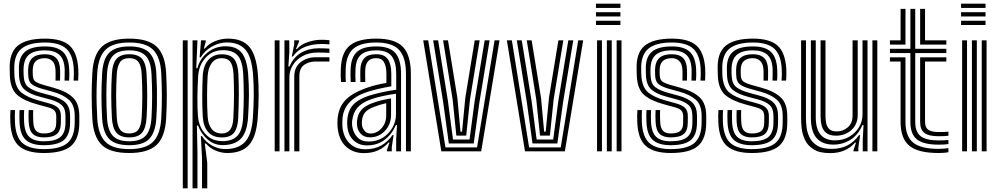

<svg xmlns="http://www.w3.org/2000/svg" viewBox="-20 -818 5403 1038"><path d="M216.8 -75.2Q176.8 -75.2 156.9 -94.4Q137 -113.5 135 -160.8Q134.5 -171.5 134.2 -191.4Q134 -211.2 135 -223H159.5Q158.8 -211.8 158.9 -196.2Q159 -180.8 159.8 -161.8Q161 -126 174.8 -111.2Q188.5 -96.5 216.8 -96.5Q252.2 -96.5 268 -109.6Q283.8 -122.8 284 -153.5Q284.5 -172.2 284.2 -190.5Q283.8 -211.2 273.2 -221.4Q262.8 -231.5 240 -237.8L180.5 -254Q110.5 -273 73.9 -304.1Q37.2 -335.2 33.5 -405Q33 -414.8 32.9 -423.6Q32.8 -432.5 32.5 -441Q28.8 -532 75.6 -570.6Q122.5 -609.2 223 -609.2Q314.5 -609.2 356.2 -571.4Q398 -533.5 403.2 -446.2Q404 -434 403.9 -416.9Q403.8 -399.8 402.5 -382.2H377.8Q379.2 -399 379.4 -416.5Q379.5 -434 378.8 -445Q374.8 -521.5 338.2 -554.9Q301.8 -588.2 223 -588.2Q135 -588.2 94.8 -553.8Q54.5 -519.2 57.2 -440.8Q57.5 -431.8 57.5 -423.2Q57.5 -414.8 58.2 -405Q63.8 -343.2 96.1 -317.4Q128.5 -291.5 187.2 -275.2L245.8 -259Q279 -249.8 294.1 -234.9Q309.2 -220 309.2 -190.5Q309.2 -180.2 309.2 -172.4Q309.2 -164.5 309 -153.2Q308.5 -112 287.2 -93.6Q266 -75.2 216.8 -75.2ZM216.8 -33Q151.2 -33 119.8 -61.5Q88.2 -90 85.5 -159Q84.8 -172.8 84.9 -192.4Q85 -212 85.8 -223H110.5Q109.5 -212.2 109.6 -192.5Q109.8 -172.8 110.2 -160Q112.8 -102.2 138.1 -78.2Q163.5 -54.2 216.8 -54.2Q279 -54.2 306.2 -77.1Q333.5 -100 334 -153.5Q334.2 -163.5 334.1 -172Q334 -180.5 334 -190.5Q334 -232 312.5 -250.8Q291 -269.5 251.5 -280L193.8 -295.5Q142.2 -309.2 114.8 -331.8Q87.2 -354.2 83.2 -404.2Q82.5 -414 82.5 -423.2Q82.5 -432.5 82.2 -440.8Q79.8 -506.2 113.4 -536.6Q147 -567 223 -567Q288.5 -567 319.8 -538Q351 -509 354.2 -443.5Q354.8 -434.5 354.9 -416.9Q355 -399.2 353.5 -382.2H329Q329.2 -399.2 329.6 -416.2Q330 -433.2 329.8 -440.2Q328 -497 301.4 -521.4Q274.8 -545.8 223 -545.8Q163.5 -545.8 135.5 -521.2Q107.5 -496.8 107.2 -440.8Q107 -431.5 107.4 -422.2Q107.8 -413 108.2 -405.2Q110.5 -364.2 134 -346.4Q157.5 -328.5 200.5 -316.8L257.5 -301.2Q310.5 -287 334.8 -262.6Q359 -238.2 359 -190.5Q359 -182 359 -172.9Q359 -163.8 358.8 -153.2Q358.2 -89 325.5 -61Q292.8 -33 216.8 -33ZM216.8 9.2Q126.8 9.2 83.2 -28.1Q39.8 -65.5 36 -156.8Q34.2 -195 36.8 -223H61.2Q60.5 -212.2 60.2 -192.8Q60 -173.2 60.8 -157.8Q64.2 -77.8 101.4 -44.8Q138.5 -11.8 216.8 -11.8Q306 -11.8 344.6 -44.8Q383.2 -77.8 383.8 -153.2Q384 -164.2 384 -172.2Q384 -180.2 384 -190.5Q384 -250.8 352.4 -278.8Q320.8 -306.8 263.2 -322.5L207.2 -338Q174.5 -347 154.8 -360.4Q135 -373.8 133 -405.2Q132.8 -413 132.2 -422.1Q131.8 -431.2 132 -440.5Q133.2 -484.5 155.2 -504.6Q177.2 -524.8 223 -524.8Q262.8 -524.8 283.2 -504.6Q303.8 -484.5 305 -439.2Q305.2 -428.2 305.1 -415.6Q305 -403 304.5 -382.2H280.2Q280.5 -398.8 280.5 -415.6Q280.5 -432.5 280.2 -438Q278.8 -472.8 263 -488.1Q247.2 -503.5 223 -503.5Q192 -503.5 174.9 -488.8Q157.8 -474 157 -440.5Q156.8 -430.8 156.9 -422.8Q157 -414.8 158 -405.2Q160.2 -383.5 174.5 -375Q188.8 -366.5 213.8 -359.2L269 -343.8Q338.8 -324.5 373.8 -291.2Q408.8 -258 408.8 -190.5Q408.8 -179.8 408.9 -171.8Q409 -163.8 408.8 -153.2Q408.2 -66.8 364 -28.8Q319.8 9.2 216.8 9.2Z M679 9.2Q574 9.2 529.2 -35.4Q484.5 -80 479.2 -176.5Q475.8 -241.8 475.6 -299.5Q475.5 -357.2 479.2 -424.2Q485 -524 531.8 -566.6Q578.5 -609.2 679 -609.2Q781 -609.2 826.9 -565.9Q872.8 -522.5 878.2 -424Q881.5 -361.2 881.8 -302.4Q882 -243.5 878.2 -176.5Q872.2 -76.8 825.9 -33.8Q779.5 9.2 679 9.2ZM679 -11.8Q768 -11.8 807.2 -51.2Q846.5 -90.8 851.8 -178Q855.5 -245 855.2 -301.2Q855 -357.5 851.8 -422.8Q847 -508.8 808.2 -548.5Q769.5 -588.2 679 -588.2Q590.8 -588.2 550.9 -549.5Q511 -510.8 505.8 -422.8Q503 -373.8 502.2 -334Q501.5 -294.2 502.5 -257Q503.5 -219.8 505.8 -177.8Q510.5 -91 549.6 -51.4Q588.8 -11.8 679 -11.8ZM679 -33Q601.8 -33 569 -68.4Q536.2 -103.8 532 -180.2Q528.5 -245.2 528.5 -300.8Q528.5 -356.2 532.2 -421Q536.8 -499.5 570.9 -533.2Q605 -567 679 -567Q755 -567 788 -532.4Q821 -497.8 825.2 -421.5Q827.8 -374.8 828.5 -336.1Q829.2 -297.5 828.5 -260.1Q827.8 -222.8 825.2 -179.5Q820.8 -103.8 788 -68.4Q755.2 -33 679 -33ZM679 -54.2Q739.5 -54.2 767.2 -83.9Q795 -113.5 799 -182.2Q802.2 -240.5 802.4 -296Q802.5 -351.5 799 -418.8Q795.2 -487.5 767.2 -516.6Q739.2 -545.8 679 -545.8Q616 -545.8 589.1 -515.1Q562.2 -484.5 558.5 -418.5Q555.2 -361 555 -304.8Q554.8 -248.5 558.5 -181.2Q562.2 -114 589.8 -84.1Q617.2 -54.2 679 -54.2ZM679 -75.2Q631.8 -75.2 609.9 -100.1Q588 -125 584.8 -182Q581.5 -245.8 581.4 -300.8Q581.2 -355.8 584.8 -417.8Q588.2 -475.8 610.4 -500.2Q632.5 -524.8 679 -524.8Q726 -524.8 747.8 -500Q769.5 -475.2 772.5 -418Q776 -350.8 775.9 -295.9Q775.8 -241 772.5 -183Q769.2 -125.8 747.8 -100.5Q726.2 -75.2 679 -75.2ZM679 -96.5Q712.5 -96.5 727.9 -117.1Q743.2 -137.8 746 -184.5Q749 -238.5 749.4 -292.1Q749.8 -345.8 746 -416.8Q743.8 -462.5 728.4 -483Q713 -503.5 679 -503.5Q643.8 -503.5 628.9 -482Q614 -460.5 611.2 -416.5Q607.8 -351.5 607.9 -299.8Q608 -248 611.2 -183.5Q613.8 -138.5 629 -117.5Q644.2 -96.5 679 -96.5Z M1072.2 200V35.2L1065.8 -82.5H1071.8Q1091.2 -51 1125.5 -31.5Q1159.8 -12 1198.5 -12Q1266.8 -12 1303.4 -49.4Q1340 -86.8 1347 -179Q1351.2 -240.2 1351.9 -298.1Q1352.5 -356 1348 -416.5Q1340.2 -511.8 1306.2 -550.1Q1272.2 -588.5 1206.5 -588.5Q1164.5 -588.5 1125.6 -566.4Q1086.8 -544.2 1065.2 -508H1059.2L1066.8 -600H1092V-591.5L1082.2 -555.8H1087.5Q1108.5 -581.5 1142.5 -595.4Q1176.5 -609.2 1212.2 -609.2Q1291 -609.2 1328.4 -564.2Q1365.8 -519.2 1374.2 -417Q1378.8 -357.2 1378.4 -301Q1378 -244.8 1373.2 -179.8Q1365.5 -78 1326.2 -34.4Q1287 9.2 1209 9.2Q1176.2 9.2 1145.4 -3.9Q1114.5 -17 1093.5 -42.2H1087.2L1100.5 61.8V200ZM968.2 200V-600H994.5V200ZM1021 200V-600H1047.5L1041 -449L1047 -448.8Q1060.8 -501.2 1102.5 -534.5Q1144.2 -567.8 1199.2 -567.8Q1258.2 -567.8 1286.6 -532.6Q1315 -497.5 1321.5 -417.8Q1326.2 -356.8 1325.8 -301.5Q1325.2 -246.2 1320.8 -179.2Q1315 -103.5 1283.4 -69.4Q1251.8 -35.2 1187.8 -33.5Q1139.8 -32.2 1103.8 -62.9Q1067.8 -93.5 1050.5 -139.5H1044.5L1047.5 8.8V200ZM1183 -55Q1237 -55 1263.8 -84Q1290.5 -113 1294.2 -180Q1298 -252.5 1297.9 -305.8Q1297.8 -359 1295 -415.8Q1291.5 -487 1265.9 -516.9Q1240.2 -546.8 1186 -546.8Q1129 -546.8 1091.9 -506.4Q1054.8 -466 1051.2 -406Q1047.8 -347.5 1047.2 -290.5Q1046.8 -233.5 1050.2 -189.5Q1055.2 -131.5 1090.8 -93.2Q1126.2 -55 1183 -55ZM1179.2 -75Q1130.5 -75 1104.6 -105.2Q1078.8 -135.5 1076 -189.5Q1073.2 -241.5 1073.4 -297.6Q1073.5 -353.8 1076 -406.2Q1079 -463.5 1106.2 -494Q1133.5 -524.5 1179.2 -524.5Q1224 -524.5 1245 -499.6Q1266 -474.8 1268.8 -416.5Q1271.5 -356.5 1271.1 -304Q1270.8 -251.5 1267.8 -179.8Q1265.8 -128.2 1246 -101.6Q1226.2 -75 1179.2 -75ZM1179.2 -96.5Q1208.8 -96.5 1224 -116.2Q1239.2 -136 1241.5 -180.2Q1245.2 -252.2 1245.1 -306.4Q1245 -360.5 1242.5 -416.5Q1240 -463.5 1225.2 -483.5Q1210.5 -503.5 1179 -503.5Q1144.5 -503.5 1124.9 -477.4Q1105.2 -451.2 1102.5 -405.8Q1099.8 -361.8 1099.5 -302.1Q1099.2 -242.5 1102.5 -189Q1105 -145.5 1124.1 -121Q1143.2 -96.5 1179.2 -96.5Z M1557.5 -512.5 1570.5 -578V-600H1596.8L1597.2 -594.5L1580 -552.8H1585Q1605 -576.8 1642.9 -589.9Q1680.8 -603 1716 -603Q1724.2 -603 1738.2 -602.5Q1752.2 -602 1761 -600.8V-578Q1753.8 -579 1740.8 -579.6Q1727.8 -580.2 1717.5 -580.2Q1669 -580.2 1628.9 -564.5Q1588.8 -548.8 1563.5 -512.5ZM1517.8 0V-600H1544L1544.2 -535L1539 -458.5H1545.2Q1567.2 -509.8 1609 -533.4Q1650.8 -557 1703.5 -557Q1717 -557 1736 -556.4Q1755 -555.8 1761 -555V-532.2Q1753 -532.8 1733 -533.4Q1713 -534 1698 -534Q1651 -534 1616.5 -515.1Q1582 -496.2 1563.2 -465.9Q1544.5 -435.5 1544.5 -401.2V0ZM1465 0V-600H1491.2V0ZM1570.8 0V-403.5Q1570.8 -455 1605.4 -481.8Q1640 -508.5 1686.2 -508.5Q1703.5 -508.5 1724.6 -508.5Q1745.8 -508.5 1761 -508.2V-485.2Q1746 -485.5 1724 -485.5Q1702 -485.5 1686.2 -485.5Q1650.5 -485.5 1624.5 -467.4Q1598.5 -449.2 1598.5 -406.2V0Z M2174.8 0V-418.2Q2174.8 -506.8 2138.2 -547.5Q2101.8 -588.2 2014 -588.2Q1930.8 -588.2 1891.4 -555.5Q1852 -522.8 1849 -446Q1848.5 -428.8 1848.4 -410.9Q1848.2 -393 1849.8 -374.8H1823.5Q1822 -394.5 1821.9 -410.4Q1821.8 -426.2 1822.5 -447Q1826 -534.8 1871.2 -572Q1916.5 -609.2 2014 -609.2Q2116.2 -609.2 2158.8 -563.9Q2201.2 -518.5 2201.2 -418.2V0ZM2121.8 0.2V-65.2L2126.2 -141.8H2120.2Q2098.2 -90.8 2057.8 -61.1Q2017.2 -31.5 1963.8 -32Q1919.8 -32 1890.9 -59.5Q1862 -87 1857.8 -134.8Q1856.2 -152.8 1857.5 -170.8Q1862.2 -223.5 1890.6 -252.9Q1919 -282.2 1974.2 -300.5Q2000.8 -309.2 2044.1 -318.9Q2087.5 -328.5 2122 -332.8V-418.2Q2122 -482.2 2097.8 -514Q2073.5 -545.8 2014 -545.8Q1958.8 -545.8 1931.4 -521.9Q1904 -498 1902 -444.2Q1901.2 -429.8 1901.1 -411.9Q1901 -394 1902.2 -374.8H1876Q1874.8 -394.5 1874.8 -412.4Q1874.8 -430.2 1875.5 -444.8Q1878 -509.2 1910.6 -538.1Q1943.2 -567 2014 -567Q2087.2 -567 2117.8 -530.9Q2148.2 -494.8 2148.2 -418.2V0.2ZM1947.8 9.8Q1888 9.8 1849.6 -26.4Q1811.2 -62.5 1805 -130.5Q1803.2 -153.8 1805 -175.2Q1810.5 -237.2 1846.2 -275.5Q1882 -313.8 1956.8 -341Q1983 -350.5 2007.8 -357Q2032.5 -363.5 2069 -369.8V-418.5Q2069 -458.2 2056.6 -480.9Q2044.2 -503.5 2014 -503.5Q1983.8 -503.5 1969.8 -486.8Q1955.8 -470 1954.5 -441Q1954.2 -433.8 1954.1 -414.2Q1954 -394.8 1954.8 -374.8H1928.5Q1927.5 -397 1927.8 -414.4Q1928 -431.8 1928.2 -443.5Q1930 -482.8 1949.9 -503.8Q1969.8 -524.8 2014 -524.8Q2059 -524.8 2077.2 -497.5Q2095.5 -470.2 2095.5 -418.5V-351.5Q2062.5 -345.8 2028.2 -337.9Q1994 -330 1965.8 -321Q1837.8 -279.2 1831.2 -173Q1830.8 -164.2 1830.6 -153.1Q1830.5 -142 1831.2 -132.8Q1836 -77.8 1868.8 -44.4Q1901.5 -11 1956 -11Q2004.2 -11 2040.5 -31.1Q2076.8 -51.2 2102 -87.8H2107.8L2098 -22.2V0H2072L2071.5 -5.5L2085.5 -47.5H2080.5Q2031.5 9.8 1947.8 9.8ZM1973.2 -52.8Q2017.2 -52.8 2050.5 -74.1Q2083.8 -95.5 2102.2 -129Q2120.8 -162.5 2120.8 -199V-311.2Q2088.2 -307.2 2048.4 -298.5Q2008.5 -289.8 1983 -280.2Q1935.8 -262.5 1912.6 -236.1Q1889.5 -209.8 1883.8 -165.5Q1882.2 -151 1884 -137Q1889.2 -100 1911.5 -76.4Q1933.8 -52.8 1973.2 -52.8ZM1979.8 -75.5Q1949 -75.5 1931 -94.2Q1913 -113 1910.5 -139.2Q1909 -153 1910.2 -165Q1914 -201 1933.1 -223.1Q1952.2 -245.2 1991.2 -259.8Q2017.8 -269.8 2041.4 -275.5Q2065 -281.2 2094.2 -286V-196.8Q2094.2 -146.2 2061.2 -110.9Q2028.2 -75.5 1979.8 -75.5ZM1983.5 -96.2Q2017.2 -96.2 2042.6 -124.4Q2068 -152.5 2068 -194.2V-260.2Q2051.5 -256.5 2034.6 -251.5Q2017.8 -246.5 1999.8 -239.5Q1968 -227.2 1953.4 -209.8Q1938.8 -192.2 1936.8 -163.5Q1936 -155.8 1936.2 -150.8Q1936.5 -145.8 1937 -141.2Q1938.8 -125.5 1950.8 -110.9Q1962.8 -96.2 1983.5 -96.2Z M2366 0 2268 -600H2295L2388.2 -21.2H2559.2L2653.8 -600H2680.5L2581.5 0ZM2406.5 -42.5 2376 -265 2321.8 -600H2348.5L2401.5 -272.5L2429 -63.8H2518.5L2546.2 -272.2L2600.2 -600H2627L2571.8 -264.2L2541 -42.5ZM2447.2 -85 2427 -280 2375.5 -600H2402L2452.8 -288L2469.5 -106.2H2478L2495.5 -288.8L2546.5 -600H2573.2L2521 -281L2500.5 -85Z M2818.2 0 2720.2 -600H2747.2L2840.5 -21.2H3011.5L3106 -600H3132.8L3033.8 0ZM2858.8 -42.5 2828.2 -265 2774 -600H2800.8L2853.8 -272.5L2881.2 -63.8H2970.8L2998.5 -272.2L3052.5 -600H3079.2L3024 -264.2L2993.2 -42.5ZM2899.5 -85 2879.2 -280 2827.8 -600H2854.2L2905 -288L2921.8 -106.2H2930.2L2947.8 -288.8L2998.8 -600H3025.5L2973.2 -281L2952.8 -85Z M3202 -775.2V-798.2H3334.2V-775.2ZM3202 -729V-752H3334.2V-729ZM3202 -682.8V-705.8H3334.2V-682.8ZM3313.8 0V-600H3340V0ZM3207.8 0V-600H3234.2V0ZM3260.8 0V-600H3287.2V0Z M3606 -75.2Q3566 -75.2 3546.1 -94.4Q3526.2 -113.5 3524.2 -160.8Q3523.8 -171.5 3523.5 -191.4Q3523.2 -211.2 3524.2 -223H3548.8Q3548 -211.8 3548.1 -196.2Q3548.2 -180.8 3549 -161.8Q3550.2 -126 3564 -111.2Q3577.8 -96.5 3606 -96.5Q3641.5 -96.5 3657.2 -109.6Q3673 -122.8 3673.2 -153.5Q3673.8 -172.2 3673.5 -190.5Q3673 -211.2 3662.5 -221.4Q3652 -231.5 3629.2 -237.8L3569.8 -254Q3499.8 -273 3463.1 -304.1Q3426.5 -335.2 3422.8 -405Q3422.2 -414.8 3422.1 -423.6Q3422 -432.5 3421.8 -441Q3418 -532 3464.9 -570.6Q3511.8 -609.2 3612.2 -609.2Q3703.8 -609.2 3745.5 -571.4Q3787.2 -533.5 3792.5 -446.2Q3793.2 -434 3793.1 -416.9Q3793 -399.8 3791.8 -382.2H3767Q3768.5 -399 3768.6 -416.5Q3768.8 -434 3768 -445Q3764 -521.5 3727.5 -554.9Q3691 -588.2 3612.2 -588.2Q3524.2 -588.2 3484 -553.8Q3443.8 -519.2 3446.5 -440.8Q3446.8 -431.8 3446.8 -423.2Q3446.8 -414.8 3447.5 -405Q3453 -343.2 3485.4 -317.4Q3517.8 -291.5 3576.5 -275.2L3635 -259Q3668.2 -249.8 3683.4 -234.9Q3698.5 -220 3698.5 -190.5Q3698.5 -180.2 3698.5 -172.4Q3698.5 -164.5 3698.2 -153.2Q3697.8 -112 3676.5 -93.6Q3655.2 -75.2 3606 -75.2ZM3606 -33Q3540.5 -33 3509 -61.5Q3477.5 -90 3474.8 -159Q3474 -172.8 3474.1 -192.4Q3474.2 -212 3475 -223H3499.8Q3498.8 -212.2 3498.9 -192.5Q3499 -172.8 3499.5 -160Q3502 -102.2 3527.4 -78.2Q3552.8 -54.2 3606 -54.2Q3668.2 -54.2 3695.5 -77.1Q3722.8 -100 3723.2 -153.5Q3723.5 -163.5 3723.4 -172Q3723.2 -180.5 3723.2 -190.5Q3723.2 -232 3701.8 -250.8Q3680.2 -269.5 3640.8 -280L3583 -295.5Q3531.5 -309.2 3504 -331.8Q3476.5 -354.2 3472.5 -404.2Q3471.8 -414 3471.8 -423.2Q3471.8 -432.5 3471.5 -440.8Q3469 -506.2 3502.6 -536.6Q3536.2 -567 3612.2 -567Q3677.8 -567 3709 -538Q3740.2 -509 3743.5 -443.5Q3744 -434.5 3744.1 -416.9Q3744.2 -399.2 3742.8 -382.2H3718.2Q3718.5 -399.2 3718.9 -416.2Q3719.2 -433.2 3719 -440.2Q3717.2 -497 3690.6 -521.4Q3664 -545.8 3612.2 -545.8Q3552.8 -545.8 3524.8 -521.2Q3496.8 -496.8 3496.5 -440.8Q3496.2 -431.5 3496.6 -422.2Q3497 -413 3497.5 -405.2Q3499.8 -364.2 3523.2 -346.4Q3546.8 -328.5 3589.8 -316.8L3646.8 -301.2Q3699.8 -287 3724 -262.6Q3748.2 -238.2 3748.2 -190.5Q3748.2 -182 3748.2 -172.9Q3748.2 -163.8 3748 -153.2Q3747.5 -89 3714.8 -61Q3682 -33 3606 -33ZM3606 9.2Q3516 9.2 3472.5 -28.1Q3429 -65.5 3425.2 -156.8Q3423.5 -195 3426 -223H3450.5Q3449.8 -212.2 3449.5 -192.8Q3449.2 -173.2 3450 -157.8Q3453.5 -77.8 3490.6 -44.8Q3527.8 -11.8 3606 -11.8Q3695.2 -11.8 3733.9 -44.8Q3772.5 -77.8 3773 -153.2Q3773.2 -164.2 3773.2 -172.2Q3773.2 -180.2 3773.2 -190.5Q3773.2 -250.8 3741.6 -278.8Q3710 -306.8 3652.5 -322.5L3596.5 -338Q3563.8 -347 3544 -360.4Q3524.2 -373.8 3522.2 -405.2Q3522 -413 3521.5 -422.1Q3521 -431.2 3521.2 -440.5Q3522.5 -484.5 3544.5 -504.6Q3566.5 -524.8 3612.2 -524.8Q3652 -524.8 3672.5 -504.6Q3693 -484.5 3694.2 -439.2Q3694.5 -428.2 3694.4 -415.6Q3694.2 -403 3693.8 -382.2H3669.5Q3669.8 -398.8 3669.8 -415.6Q3669.8 -432.5 3669.5 -438Q3668 -472.8 3652.2 -488.1Q3636.5 -503.5 3612.2 -503.5Q3581.2 -503.5 3564.1 -488.8Q3547 -474 3546.2 -440.5Q3546 -430.8 3546.1 -422.8Q3546.2 -414.8 3547.2 -405.2Q3549.5 -383.5 3563.8 -375Q3578 -366.5 3603 -359.2L3658.2 -343.8Q3728 -324.5 3763 -291.2Q3798 -258 3798 -190.5Q3798 -179.8 3798.1 -171.8Q3798.2 -163.8 3798 -153.2Q3797.5 -66.8 3753.2 -28.8Q3709 9.2 3606 9.2Z M4044.2 -75.2Q4004.2 -75.2 3984.4 -94.4Q3964.5 -113.5 3962.5 -160.8Q3962 -171.5 3961.8 -191.4Q3961.5 -211.2 3962.5 -223H3987Q3986.2 -211.8 3986.4 -196.2Q3986.5 -180.8 3987.2 -161.8Q3988.5 -126 4002.2 -111.2Q4016 -96.5 4044.2 -96.5Q4079.8 -96.5 4095.5 -109.6Q4111.2 -122.8 4111.5 -153.5Q4112 -172.2 4111.8 -190.5Q4111.2 -211.2 4100.8 -221.4Q4090.2 -231.5 4067.5 -237.8L4008 -254Q3938 -273 3901.4 -304.1Q3864.8 -335.2 3861 -405Q3860.5 -414.8 3860.4 -423.6Q3860.2 -432.5 3860 -441Q3856.2 -532 3903.1 -570.6Q3950 -609.2 4050.5 -609.2Q4142 -609.2 4183.8 -571.4Q4225.5 -533.5 4230.8 -446.2Q4231.5 -434 4231.4 -416.9Q4231.2 -399.8 4230 -382.2H4205.2Q4206.8 -399 4206.9 -416.5Q4207 -434 4206.2 -445Q4202.2 -521.5 4165.8 -554.9Q4129.2 -588.2 4050.5 -588.2Q3962.5 -588.2 3922.2 -553.8Q3882 -519.2 3884.8 -440.8Q3885 -431.8 3885 -423.2Q3885 -414.8 3885.8 -405Q3891.2 -343.2 3923.6 -317.4Q3956 -291.5 4014.8 -275.2L4073.2 -259Q4106.5 -249.8 4121.6 -234.9Q4136.8 -220 4136.8 -190.5Q4136.8 -180.2 4136.8 -172.4Q4136.8 -164.5 4136.5 -153.2Q4136 -112 4114.8 -93.6Q4093.5 -75.2 4044.2 -75.2ZM4044.2 -33Q3978.8 -33 3947.2 -61.5Q3915.8 -90 3913 -159Q3912.2 -172.8 3912.4 -192.4Q3912.5 -212 3913.2 -223H3938Q3937 -212.2 3937.1 -192.5Q3937.2 -172.8 3937.8 -160Q3940.2 -102.2 3965.6 -78.2Q3991 -54.2 4044.2 -54.2Q4106.5 -54.2 4133.8 -77.1Q4161 -100 4161.5 -153.5Q4161.8 -163.5 4161.6 -172Q4161.5 -180.5 4161.5 -190.5Q4161.5 -232 4140 -250.8Q4118.5 -269.5 4079 -280L4021.2 -295.5Q3969.8 -309.2 3942.2 -331.8Q3914.8 -354.2 3910.8 -404.2Q3910 -414 3910 -423.2Q3910 -432.5 3909.8 -440.8Q3907.2 -506.2 3940.9 -536.6Q3974.5 -567 4050.5 -567Q4116 -567 4147.2 -538Q4178.5 -509 4181.8 -443.5Q4182.2 -434.5 4182.4 -416.9Q4182.5 -399.2 4181 -382.2H4156.5Q4156.8 -399.2 4157.1 -416.2Q4157.5 -433.2 4157.2 -440.2Q4155.5 -497 4128.9 -521.4Q4102.2 -545.8 4050.5 -545.8Q3991 -545.8 3963 -521.2Q3935 -496.8 3934.8 -440.8Q3934.5 -431.5 3934.9 -422.2Q3935.2 -413 3935.8 -405.2Q3938 -364.2 3961.5 -346.4Q3985 -328.5 4028 -316.8L4085 -301.2Q4138 -287 4162.2 -262.6Q4186.5 -238.2 4186.5 -190.5Q4186.5 -182 4186.5 -172.9Q4186.5 -163.8 4186.2 -153.2Q4185.8 -89 4153 -61Q4120.2 -33 4044.2 -33ZM4044.2 9.2Q3954.2 9.2 3910.8 -28.1Q3867.2 -65.5 3863.5 -156.8Q3861.8 -195 3864.2 -223H3888.8Q3888 -212.2 3887.8 -192.8Q3887.5 -173.2 3888.2 -157.8Q3891.8 -77.8 3928.9 -44.8Q3966 -11.8 4044.2 -11.8Q4133.5 -11.8 4172.1 -44.8Q4210.8 -77.8 4211.2 -153.2Q4211.5 -164.2 4211.5 -172.2Q4211.5 -180.2 4211.5 -190.5Q4211.5 -250.8 4179.9 -278.8Q4148.2 -306.8 4090.8 -322.5L4034.8 -338Q4002 -347 3982.2 -360.4Q3962.5 -373.8 3960.5 -405.2Q3960.2 -413 3959.8 -422.1Q3959.2 -431.2 3959.5 -440.5Q3960.8 -484.5 3982.8 -504.6Q4004.8 -524.8 4050.5 -524.8Q4090.2 -524.8 4110.8 -504.6Q4131.2 -484.5 4132.5 -439.2Q4132.8 -428.2 4132.6 -415.6Q4132.5 -403 4132 -382.2H4107.8Q4108 -398.8 4108 -415.6Q4108 -432.5 4107.8 -438Q4106.2 -472.8 4090.5 -488.1Q4074.8 -503.5 4050.5 -503.5Q4019.5 -503.5 4002.4 -488.8Q3985.2 -474 3984.5 -440.5Q3984.2 -430.8 3984.4 -422.8Q3984.5 -414.8 3985.5 -405.2Q3987.8 -383.5 4002 -375Q4016.2 -366.5 4041.2 -359.2L4096.5 -343.8Q4166.2 -324.5 4201.2 -291.2Q4236.2 -258 4236.2 -190.5Q4236.2 -179.8 4236.4 -171.8Q4236.5 -163.8 4236.2 -153.2Q4235.8 -66.8 4191.5 -28.8Q4147.2 9.2 4044.2 9.2Z M4467.8 9.8Q4410.2 9.8 4378.1 -10.9Q4346 -31.5 4331.8 -62.1Q4317.5 -92.8 4314.2 -123.5Q4311 -154.2 4311 -174.5V-600H4337.2V-179.5Q4337.2 -160 4340.2 -132.1Q4343.2 -104.2 4355.9 -77Q4368.5 -49.8 4397 -31.4Q4425.5 -13 4476.2 -13Q4525.5 -13 4562.5 -32.5Q4599.5 -52 4624 -87.5H4630.2L4620.5 -22V0H4594.2L4594 -5.5L4607.8 -47.2H4602.8Q4553.5 9.8 4467.8 9.8ZM4696.5 0V-600H4723V0ZM4500.2 -84.5Q4469.5 -84.5 4452.2 -95.9Q4435 -107.2 4427.4 -124.4Q4419.8 -141.5 4418 -159.2Q4416.2 -177 4416.2 -189.5V-600H4442.8V-191Q4442.8 -175 4445.8 -155.5Q4448.8 -136 4461.8 -121.8Q4474.8 -107.5 4504.2 -107.5Q4538 -107.5 4563.6 -129.8Q4589.2 -152 4589.2 -193.8V-600H4617V-196.5Q4617 -146 4583 -115.2Q4549 -84.5 4500.2 -84.5ZM4484 -36.2Q4424.8 -36.8 4394.2 -72.1Q4363.8 -107.5 4363.8 -181.2V-600H4390.2V-184.5Q4390.2 -59.2 4493.8 -59.2Q4538 -59.2 4571.6 -79Q4605.2 -98.8 4624.1 -130.6Q4643 -162.5 4643 -198.8V-600H4670V0H4644.2V-65L4648.5 -141.5H4642.2Q4619.5 -88.2 4577.2 -62Q4535 -35.8 4484 -36.2Z M5054 -36Q4972.5 -36 4937.1 -64.5Q4901.8 -93 4901.8 -158.5V-531.2H4791.2V-554.2H4901.8V-770H4928V-554.2H5096.2V-531.2H4928V-158.5Q4928 -105 4957.2 -81.9Q4986.5 -58.8 5054 -58.8Q5083.2 -58.8 5107.5 -61.2V-39.2Q5089.8 -36 5054 -36ZM4791.2 -577V-600H4848.8V-770H4875.2V-577ZM4954.5 -577V-770H4981V-600H5096.2V-577ZM5054 9.2Q4944 9.2 4896.4 -29.8Q4848.8 -68.8 4848.8 -158.5V-485.5H4791.2V-508.2H4875.2V-158.5Q4875.2 -80.8 4916.8 -47Q4958.2 -13.2 5054 -13.2Q5081.5 -13.2 5107.5 -17V5Q5087.5 9.2 5054 9.2ZM5054 -81.5Q5000.8 -81.5 4977.6 -99.4Q4954.5 -117.2 4954.5 -158.5V-508.2H5096.2V-485.5H4981V-158.5Q4981 -129.2 4998 -116.8Q5015 -104.2 5054 -104.2Q5070.8 -104.2 5084 -104.5Q5097.2 -104.8 5107.5 -106V-84Q5088.5 -81.5 5054 -81.5Z M5175.8 -775.2V-798.2H5308V-775.2ZM5175.8 -729V-752H5308V-729ZM5175.8 -682.8V-705.8H5308V-682.8ZM5287.5 0V-600H5313.8V0ZM5181.5 0V-600H5208V0ZM5234.5 0V-600H5261V0Z"/></svg>

Font: Big Shoulders Inline Text ExtraBold
Style: Regular
Weight: 800
Designer: Patric King
Foundry: XO Type Co
Version: Version 1.000